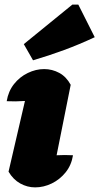

<svg xmlns="http://www.w3.org/2000/svg" viewBox="-20 -801 430 831"><path d="M296 -129Q289 -86 264 -55Q239 -24 204 -7Q169 10 132 10Q98 10 67.5 -7Q37 -24 17 -58L88 -364Q47 -361 9 -363Q16 -406 40.5 -437Q65 -468 100 -485Q135 -502 171 -502Q206 -502 236.5 -485.5Q267 -469 286 -434L225 -129Q260 -131 296 -129ZM123 -540 83 -610 293 -781H319L390 -640Q324 -609 257.5 -584.5Q191 -560 123 -540Z"/></svg>

Font: Piazzolla Black
Style: Italic
Weight: 900
Italic angle: -11.3°
Designer: Juan Pablo del Peral
Foundry: Huerta Tipografica
Version: Version 1.330